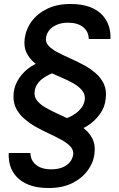

<svg xmlns="http://www.w3.org/2000/svg" viewBox="-20 -732 600 965"><path d="M349 -73 300 -134Q311 -136 327.5 -143Q344 -150 361 -162.5Q378 -175 390.5 -192Q403 -209 406 -231Q409 -257 393 -277Q377 -297 349 -313Q321 -329 286.5 -343.5Q252 -358 217.5 -375Q183 -392 155.5 -414.5Q128 -437 113.5 -466.5Q99 -496 104 -537Q110 -585 139 -624.5Q168 -664 217.5 -688Q267 -712 334 -712Q394 -712 434 -696Q474 -680 496.5 -654Q519 -628 528 -597.5Q537 -567 535 -536H426Q426 -572 398.5 -595Q371 -618 321 -618Q290 -618 265.5 -607.5Q241 -597 227.5 -580Q214 -563 211 -541Q208 -519 224.5 -501.5Q241 -484 269.5 -469Q298 -454 332 -439Q366 -424 399.5 -406Q433 -388 460.5 -364.5Q488 -341 502.5 -309Q517 -277 511 -234Q507 -193 482 -158.5Q457 -124 422.5 -101.5Q388 -79 349 -73ZM225 213Q165 213 125 197Q85 181 62 155Q39 129 30.5 98.5Q22 68 24 37H133Q133 73 160.5 96Q188 119 238 119Q270 119 293.5 109.5Q317 100 331 83Q345 66 348 44Q350 22 334 4.5Q318 -13 290 -28.5Q262 -44 227.5 -60Q193 -76 160 -94.5Q127 -113 99.5 -137.5Q72 -162 58 -193.5Q44 -225 49 -268Q54 -307 77.5 -341Q101 -375 136.5 -398Q172 -421 210 -426L255 -368Q242 -364 225.5 -356Q209 -348 193.5 -336.5Q178 -325 167 -308.5Q156 -292 154 -271Q151 -245 167 -225.5Q183 -206 211 -190Q239 -174 273.5 -158.5Q308 -143 342 -125.5Q376 -108 403.5 -85.5Q431 -63 445.5 -33Q460 -3 455 38Q450 85 420.5 125Q391 165 342 189Q293 213 225 213Z"/></svg>

Font: Inclusive Sans Medium
Style: Italic
Weight: 500
Italic angle: -7°
Designer: Olivia King
Foundry: Olivia King
Version: Version 2.004